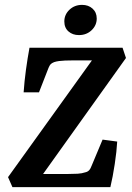

<svg xmlns="http://www.w3.org/2000/svg" viewBox="-20 -768 542 788"><path d="M31 0 13 -41 368 -535 379 -520H274Q260 -520 247 -519.5Q234 -519 222.5 -517.5Q211 -516 202 -513Q192 -509 187.5 -504Q183 -499 179 -489L140 -389H77Q80 -434 86.5 -481.5Q93 -529 101 -572H483L497 -530L144 -36L127 -54H261Q282 -54 299 -55Q316 -56 331 -61Q340 -63 346 -69.5Q352 -76 357 -90L401 -195L461 -187Q459 -148 451 -95Q443 -42 433 0ZM304 -624Q278 -624 261 -639Q244 -654 244 -680Q244 -708 265 -728Q286 -748 317 -748Q343 -748 360 -732.5Q377 -717 377 -692Q377 -664 356 -644Q335 -624 304 -624Z"/></svg>

Font: Yrsa SemiBold
Style: Italic
Weight: 600
Italic angle: -7.10001°
Version: Version 2.004